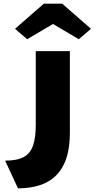

<svg xmlns="http://www.w3.org/2000/svg" viewBox="-20 -812 524 1047"><path d="M78 215 8 64Q73 64 109 44.5Q145 25 160 -18Q175 -61 175 -132V-533H361V-88Q361 19 327.5 86Q294 153 231 184Q168 215 78 215ZM128 -598 62 -655 219 -792H319L476 -655L410 -598L254 -690H284Z"/></svg>

Font: Lexend Giga ExtraBold
Style: Regular
Weight: 800
Designer: Bonnie Shaver-Troup, Thomas Jockin
Foundry: Lexend
Version: Version 1.007